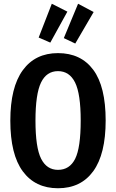

<svg xmlns="http://www.w3.org/2000/svg" viewBox="-20 -988 618 1023"><path d="M543 -346Q543 -167 477 -76Q411 15 289 15Q168 15 101.5 -75Q35 -165 35 -345Q35 -523 101.5 -614Q168 -705 289 -705Q411 -705 477 -616Q543 -527 543 -346ZM169 -345Q169 -202 199 -142.5Q229 -83 289 -83Q351 -83 380.5 -142Q410 -201 410 -346Q410 -488 380 -548.5Q350 -609 289 -609Q228 -609 198.5 -548Q169 -487 169 -345ZM256 -968 339 -926 248 -761 186 -788ZM396 -968 479 -924 381 -756 320 -785Z"/></svg>

Font: Fira Sans Extra Condensed Medium
Style: Regular
Weight: 500
Width: 1
Designer: Carrois Corporate & Edenspiekermann AG
Foundry: Carrois Corporate GbR & Edenspiekermann AG
Version: Version 4.203